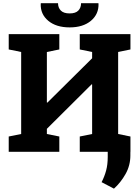

<svg xmlns="http://www.w3.org/2000/svg" viewBox="-20 -917 828 1160"><path d="M32.7 0V-92.3L107.9 -107.4V-603L32.7 -618.2V-710.9H338.4V-618.2L263.2 -603V-297.9L266.1 -296.9L536.6 -564.9V-603L461.9 -618.2V-710.9H768.1V-618.2L693.8 -603V-107.4L768.1 -92.3V0H461.9V-92.3L536.6 -107.4V-406.7L533.7 -407.7L263.2 -138.7V-107.4L338.4 -92.3V0ZM400.9 -751.5Q319.3 -751.5 271.5 -791.5Q223.6 -831.5 226.1 -894.5L227.1 -897.5H330.6Q330.6 -870.6 347.4 -853.3Q364.3 -835.9 400.9 -835.9Q436.5 -835.9 453.1 -853Q469.7 -870.1 469.7 -897.5H574.2L575.2 -894.5Q577.1 -831.5 529.5 -791.5Q481.9 -751.5 400.9 -751.5ZM668.5 222.7 593.8 183.6Q611.3 149.9 621.1 113.5Q630.9 77.1 630.9 31.2V-85H768.1L767.6 22.5Q767.6 83 738.3 134.8Q709 186.5 668.5 222.7Z"/></svg>

Font: Roboto Slab ExtraBold
Style: Regular
Weight: 800
Designer: Google
Version: Version 2.001; ttfautohint (v1.8.3)